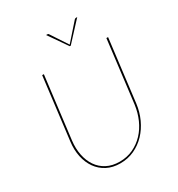

<svg xmlns="http://www.w3.org/2000/svg" viewBox="-210 -1035 1090 1178"><g transform="rotate(-30 335.0 -446.0)"><path d="M90 0ZM299 -2Q350.5 -2 394 -22.2Q437.5 -42.5 470.5 -77.5Q503.5 -112.5 524.2 -159.5Q545 -206.5 552 -260L606 -700H618L564 -260Q557 -204.5 534.5 -155.5Q512 -106.5 477.2 -70Q442.5 -33.5 396.8 -12.2Q351 9 297 9Q243.5 9 203 -12.2Q162.5 -33.5 136.8 -70Q111 -106.5 100.5 -155.5Q90 -204.5 97 -260L151 -700H163L109 -261Q102.5 -207.5 112 -160.2Q121.5 -113 145.5 -77.8Q169.5 -42.5 208.2 -22.2Q247 -2 299 -2ZM295 -901H304Q306 -901 308.5 -900.2Q311 -899.5 312.5 -897L389.5 -780L391 -777.5L393 -780L496.5 -897Q499 -899.5 501.5 -900.2Q504 -901 506.5 -901H515.5L393.5 -769H386.5Z"/></g></svg>

Font: Lato Hairline
Style: Italic
Weight: 100
Italic angle: -7°
Designer: Lukasz Dziedzic
Foundry: tyPoland Lukasz Dziedzic
Version: Version 2.007; 2014-02-27